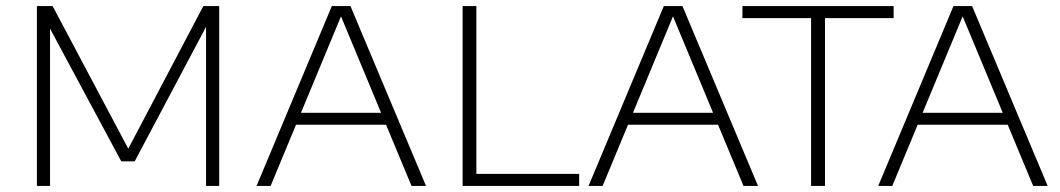

<svg xmlns="http://www.w3.org/2000/svg" viewBox="-20 -615 3506 635"><path d="M102 0V-595H154L411.5 -109.5H397L652.5 -595H705V0H661.5V-556.5H677.5L425.5 -81.5H381L126 -556.5H145.5V0Z M828.5 0 1077.5 -595H1139L1389 0H1341L1102.5 -573.5H1113L875 0ZM946 -202.5 958 -242H1258.5L1270 -202.5Z M1510 0V-595H1555.5V-40H1895.5V0Z M1926.5 0 2175.5 -595H2237L2487 0H2439L2200.5 -573.5H2211L1973 0ZM2044 -202.5 2056 -242H2356.5L2368 -202.5Z M2662.5 0V-555H2435.5V-595H2935.5V-555H2708.5V0Z M2884.5 0 3133.5 -595H3195L3445 0H3397L3158.5 -573.5H3169L2931 0ZM3002 -202.5 3014 -242H3314.5L3326 -202.5Z"/></svg>

Font: Encode Sans SC SemiExpanded ExtraLight
Style: Regular
Weight: 250
Width: 6
Designer: Multiple Designers
Foundry: Impallari Type
Version: Version 3.002